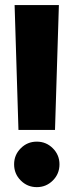

<svg xmlns="http://www.w3.org/2000/svg" viewBox="-20 -748 298 777"><path d="M54.7 -222.2 39.1 -727.5H218.3L202.6 -222.2ZM128.9 9.3Q90.8 9.3 64 -17.6Q37.1 -44.4 37.1 -83Q37.1 -121.1 64 -147.9Q90.8 -174.8 128.9 -174.8Q167 -174.8 193.8 -147.9Q220.7 -121.1 220.7 -83Q220.7 -44.4 193.8 -17.6Q167 9.3 128.9 9.3Z"/></svg>

Font: Inter Display ExtraBold
Style: Regular
Weight: 800
Designer: Rasmus Andersson
Foundry: rsms
Version: Version 4.000;git-a52131595